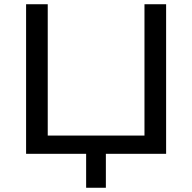

<svg xmlns="http://www.w3.org/2000/svg" viewBox="-20 -725 906 905"><path d="M386 160V0H103V-705H205V-86H661V-705H763V0H479V160Z"/></svg>

Font: Nunito Sans 10pt SemiExpanded Medium
Style: Regular
Weight: 500
Width: 6
Designer: Vernon Adams
Foundry: Vernon Adams
Version: Version 3.101;gftools[0.9.27]